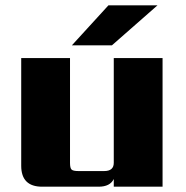

<svg xmlns="http://www.w3.org/2000/svg" viewBox="-20 -704 702 724"><path d="M574 -684 402 -533H251L389 -684ZM409 -485H593V0H409V-29Q395 0 352 0H139Q60 0 60 -79V-485H244V-90Q244 -70 250 -64.5Q256 -59 275 -59H373Q409 -59 409 -90Z"/></svg>

Font: Sarpanch ExtraBold
Style: Regular
Weight: 800
Designer: Manushi Parikh (Devanagari and Latin), Jyotish Sonowal (Devanagari)
Foundry: Indian Type Foundry
Version: Version 2.004;PS 1.0;hotconv 1.0.78;makeotf.lib2.5.61930; tt